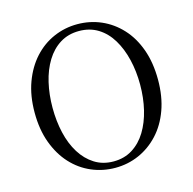

<svg xmlns="http://www.w3.org/2000/svg" viewBox="-110 -856 987 983"><g transform="rotate(-15 383.5 -364.5)"><path d="M383 16Q317 16 257.5 -9.5Q198 -35 153 -84Q108 -133 82 -203.5Q56 -274 56 -364Q56 -453 82 -523.5Q108 -594 153 -643.5Q198 -693 257.5 -719Q317 -745 383 -745Q450 -745 509 -719.5Q568 -694 613.5 -645Q659 -596 684.5 -525Q710 -454 710 -364Q710 -275 684.5 -204.5Q659 -134 613.5 -85Q568 -36 509 -10Q450 16 383 16ZM383 -18Q440 -18 483.5 -45.5Q527 -73 556 -120.5Q585 -168 600 -230.5Q615 -293 615 -364Q615 -434 600 -496.5Q585 -559 556 -607Q527 -655 483.5 -682Q440 -709 383 -709Q326 -709 282.5 -682Q239 -655 209.5 -607Q180 -559 165.5 -496.5Q151 -434 151 -364Q151 -293 165.5 -230.5Q180 -168 209.5 -120.5Q239 -73 282.5 -45.5Q326 -18 383 -18Z"/></g></svg>

Font: Noto Serif SC
Style: Regular
Weight: 400
Designer: Ryoko NISHIZUKA 西塚涼子 (kana & ideographs); Frank Grießhammer (Latin, Greek & Cyrillic); Wenlong ZHANG 张文龙 (bopomofo); San
Foundry: Adobe
Version: Version 2.002-H1;hotconv 1.1.0;makeotfexe 2.6.0